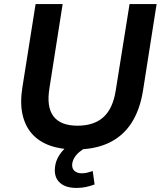

<svg xmlns="http://www.w3.org/2000/svg" viewBox="-20 -725 800 944"><path d="M350 10Q279 10 225 -9.5Q171 -29 137 -67.5Q103 -106 90.5 -163Q78 -220 90 -295L155 -705H288L223 -291Q208 -199 243 -153Q278 -107 361 -107Q442 -107 488.5 -149Q535 -191 549 -280L617 -705H750L683 -279Q668 -185 626.5 -120.5Q585 -56 516 -23Q447 10 350 10ZM356 199Q302 199 274 173Q246 147 250 102Q253 57 286.5 18Q320 -21 370 -42L405 0Q386 9 370.5 22Q355 35 346 50Q337 65 335 81Q333 104 346.5 115.5Q360 127 381 127Q396 127 408.5 124Q421 121 436 116L445 182Q423 190 402 194.5Q381 199 356 199Z"/></svg>

Font: Nunito Sans 9pt
Style: Bold Italic
Weight: 700
Italic angle: -9°
Version: Version 3.101;gftools[0.9.27]